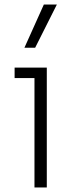

<svg xmlns="http://www.w3.org/2000/svg" viewBox="-20 -821 329 841"><path d="M131 -479H44V-525H185V0H131ZM172 -801H229L134 -612H87Z"/></svg>

Font: Sora-SIA ExtraLight
Style: Regular
Weight: 200
Designer: Jonathan Barnbrook, Julián Moncada
Foundry: Barnbrook Fonts
Version: Version 2.000